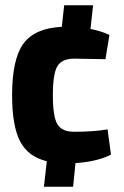

<svg xmlns="http://www.w3.org/2000/svg" viewBox="-20 -710 472 730"><path d="M389 -218 402 -122Q348 -95 267 -90L258 0H147L158 -97Q87 -114 56.5 -172.5Q26 -231 26 -348Q26 -485 69 -544Q112 -603 215 -608L224 -690H334L324 -600Q368 -591 396 -577L381 -485Q285 -487 262 -487Q215 -487 198 -458Q181 -429 181 -348Q181 -267 198 -238Q215 -209 262 -209Q334 -209 389 -218Z"/></svg>

Font: exo2condensed_b
Style: Bold
Weight: 700
Width: 3
Designer: Natanael Gama
Version: Version 1.001;PS 001.001;hotconv 1.0.70;makeotf.lib2.5.58329